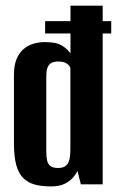

<svg xmlns="http://www.w3.org/2000/svg" viewBox="-20 -650 416 677"><path d="M139.1 -532.1V-575.6H372.2V-532.1ZM159.2 7.3Q127 7.3 102.9 0.8Q78.7 -5.8 62.1 -22.1Q45.5 -38.4 37.3 -68.2Q29.2 -98 29.2 -144.8V-385.9Q29.2 -418.8 38 -440.8Q46.8 -462.7 62.1 -476.1Q77.3 -489.5 96.9 -495.5Q116.5 -501.6 138.7 -501.6Q179 -501.6 198.9 -489.1Q218.8 -476.5 228.5 -461.3V-630H342.1V0H265.1L253.3 -47Q248.6 -37.5 238 -24.6Q227.4 -11.8 208.6 -2.2Q189.8 7.3 159.2 7.3ZM184.7 -57.7Q199.9 -57.7 208.6 -63.2Q217.3 -68.7 221.6 -78.2Q225.8 -87.8 227 -100Q228.1 -112.1 228.1 -125.9V-410.4Q227.2 -414.5 222.5 -420Q217.7 -425.5 209 -429.3Q200.2 -433.1 185.7 -433.1Q170.9 -433.1 162.5 -428.8Q154 -424.4 149.6 -416.3Q145.2 -408.2 144.2 -397.6Q143.2 -387 143.2 -373.9V-116.7Q143.2 -100 145.7 -86.3Q148.2 -72.6 157.1 -65.2Q166 -57.7 184.7 -57.7Z"/></svg>

Font: Alumni Sans SC Thin
Style: Regular
Weight: 100
Designer: Robert E. Leuschke
Foundry: Robert E. Leuschke
Version: Version 1.018